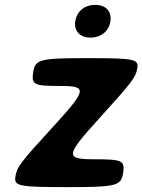

<svg xmlns="http://www.w3.org/2000/svg" viewBox="-20 -766 583 786"><path d="M385 -280C521 -430 536 -449 542 -487C548 -524 530 -528 337 -528C144 -528 124 -523 116 -471C108 -419 118 -414 228 -414C338 -414 336 -399 200 -250C63 -101 49 -82 43 -43C37 -4 56 0 256 0C455 0 476 -5 484 -57C492 -109 481 -114 364 -114C246 -114 248 -129 385 -280ZM350 -612C393 -612 426 -638 432 -679C438 -720 413 -746 370 -746C327 -746 295 -721 288 -679C282 -639 308 -612 350 -612Z"/></svg>

Font: Asimov Print
Style: AIt
Weight: 500
Designer: Google
Version: Version 2.000980: 2014